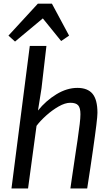

<svg xmlns="http://www.w3.org/2000/svg" viewBox="-20 -1057 630 1077"><path d="M137.4 0H44.4L147.1 -799.3H240.4L212.8 -561.5L193.1 -437.1Q237.7 -492.4 296.5 -528.2Q355.4 -564 413.9 -564Q471.7 -564 499.2 -530.8Q526.6 -497.6 526.6 -424.1Q526.6 -415.4 525.1 -398.2Q523.6 -381.1 520.4 -354.9Q517.1 -328.7 512.4 -293.6Q507.6 -258.6 501.3 -214.3Q494.9 -170.1 487 -116.6Q479 -63.1 469.1 0H374.9Q378.3 -25 382.6 -53.9Q386.9 -82.8 391.4 -113Q395.8 -143.1 400.1 -172Q404.4 -200.9 408.1 -225.9Q411.9 -250.9 414.7 -269.1Q422.9 -326.8 427.1 -361Q431.2 -395.3 431.2 -416.3Q431.2 -452.2 418.3 -466.4Q405.5 -480.5 374.4 -480.5Q345 -480.5 308.7 -459.7Q272.4 -438.9 239 -408.9Q205.6 -378.8 184.9 -351.1ZM220.2 -953.8 64.3 -823.9 27.4 -857.2 192.4 -1036.5H271.2L367.5 -857.2L323 -826.8Z"/></svg>

Font: Merriweather Sans Variable Regular
Style: Italic
Weight: 300
Italic angle: -8°
Designer: Eben Sorkin
Foundry: Eben Sorkin
Version: Version 2.001